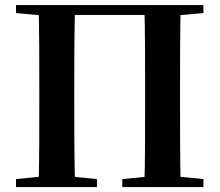

<svg xmlns="http://www.w3.org/2000/svg" viewBox="-20 -761 893 781"><path d="M137.2 0H285.6C282.1 -115.1 282.1 -227.4 282.1 -351.2V-393.6C282.1 -510.8 282.1 -627.1 285.6 -740.5H137.2C139.9 -625.4 139.9 -510 139.9 -393.6V-349.8C139.9 -225.9 139.9 -112.9 137.2 0ZM567.3 0H715C712.3 -115.1 712.3 -227.4 712.3 -349.8V-393.6C712.3 -510.8 712.3 -627.1 715 -740.5H567.3C570.3 -625.4 570.3 -510 570.3 -393.6V-351.2C570.3 -225.9 570.3 -112.9 567.3 0ZM45.1 0H374.3V-32.6L221.3 -47.3H193.8L45.1 -32.6ZM477.4 0H807.4V-32.6L656.4 -47.3H629.4L477.4 -32.6ZM45.1 -707.9 198.2 -694.2H212.6V-740.5H45.1ZM639.8 -694.2H654.7L807.4 -707.9V-740.5H639.8ZM212.6 -700.2H639.8V-740.5H212.6Z"/></svg>

Font: Source Han Serif CN VF
Style: Regular
Weight: 250
Designer: Ryoko NISHIZUKA 西塚涼子 (kana & ideographs); Frank Grießhammer (Latin, Greek & Cyrillic); Wenlong ZHANG 张文龙 (bopomofo); San
Foundry: Adobe
Version: Version 2.002;hotconv 1.1.0;makeotfexe 2.6.0